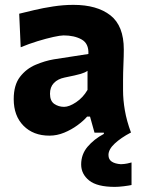

<svg xmlns="http://www.w3.org/2000/svg" viewBox="-20 -532 573 770"><path d="M178 12Q113.5 12 74.2 -27.8Q35 -67.5 35 -134.5Q35 -191 60.2 -223.8Q85.5 -256.5 122.8 -272.2Q160 -288 195.5 -294L334.5 -315.5Q336.5 -357.5 307.2 -373.8Q278 -390 235 -390Q222.5 -390 194 -383.8Q165.5 -377.5 130.5 -366.8Q95.5 -356 63 -342.5L57 -477Q81.5 -483 117 -491.5Q152.5 -500 193.5 -506.2Q234.5 -512.5 274.5 -512.5Q369 -512.5 422.8 -470.5Q476.5 -428.5 476.5 -333.5Q476.5 -309 475 -274.2Q473.5 -239.5 473.5 -211.5V-169.5Q473.5 -131.5 480.8 -89.2Q488 -47 505.5 0H359L341 -64.5H329.5Q315 -47.5 290.8 -29.8Q266.5 -12 237.5 0Q208.5 12 178 12ZM237 -103.5Q257.5 -103.5 285.2 -122Q313 -140.5 331 -171.5V-248Q321.5 -241 304 -235.8Q286.5 -230.5 239 -221Q212 -215.5 196.2 -199.2Q180.5 -183 180.5 -156Q180.5 -127 197.8 -115.2Q215 -103.5 237 -103.5ZM440.5 217.5Q369.5 217.5 337.5 191.8Q305.5 166 305.5 127.5Q305.5 87 331.2 56.5Q357 26 396.5 5V-25L469.5 -33.5L504 0Q465 20.5 440 43.8Q415 67 415 89.5Q415 107.5 428.2 116.2Q441.5 125 465 126.5Q479 126 490 123.8Q501 121.5 507.5 119.5V210Q496 212.5 475.8 215Q455.5 217.5 440.5 217.5Z"/></svg>

Font: Commissioner Flair
Style: Bold
Weight: 700
Designer: Kostas Bartsokas
Foundry: Kostas Bartsokas
Version: Version 1.000; ttfautohint (v1.8.3)